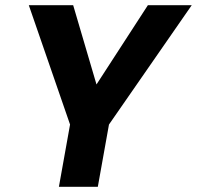

<svg xmlns="http://www.w3.org/2000/svg" viewBox="-20 -720 759 740"><path d="M207 0 250 -240 91 -700H262L360 -367L336 -370L550 -700H719L400 -240L357 0Z"/></svg>

Font: DM Sans 18pt Black
Style: Italic
Weight: 900
Italic angle: -10°
Designer: Colophon Foundry, Jonny Pinhorn
Foundry: Colophon Foundry
Version: Version 4.004;gftools[0.9.30]